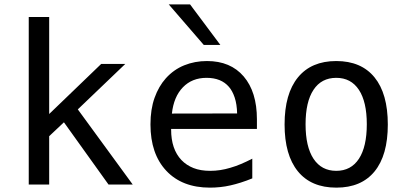

<svg xmlns="http://www.w3.org/2000/svg" viewBox="-20 -837 1846 871"><path d="M110.4 -759.8H203.1V-319.8L439 -546.9H548.3L333 -340.8L582 0H472.2L270 -282.2L203.1 -219.2V0H110.4Z M745.6 -816.9H842.3L979.5 -633.3H904.3ZM932.6 14.2Q806.2 14.2 734.4 -62.3Q662.6 -138.7 662.6 -272.5Q662.6 -341.3 681.2 -393.3Q699.7 -445.3 732.4 -481.9Q768.1 -521.5 815.9 -540.8Q863.8 -560.1 918.9 -560.1Q1025.9 -560.1 1085.7 -490Q1145.5 -419.9 1145.5 -295.9V-252H756.3V-249Q756.3 -160.2 803.2 -110.8Q825.7 -87.4 857.7 -74.7Q889.6 -62 934.1 -62Q979 -62 1024.4 -75.7Q1048.3 -82.5 1073.2 -93Q1098.1 -103.5 1124.5 -117.2V-27.8Q1098.6 -17.1 1072.3 -8.8Q1045.9 -0.5 1025.9 3.9Q1002.4 9.3 979 11.7Q955.6 14.2 932.6 14.2ZM1055.7 -322.3Q1054.7 -364.3 1044.7 -394.3Q1034.7 -424.3 1018.6 -442.9Q983.4 -483.9 917 -483.9Q851.1 -483.9 809.6 -440.9Q768.1 -397.9 759.8 -321.8Z M1505.9 14.2Q1391.6 14.2 1331.3 -59.8Q1271 -133.8 1271 -272.5Q1271 -411.6 1331.5 -485.8Q1392.1 -560.1 1505.4 -560.1Q1618.7 -560.1 1679 -486.1Q1739.3 -412.1 1739.3 -272Q1739.3 -132.8 1679.2 -59.3Q1619.1 14.2 1505.9 14.2ZM1505.4 -62Q1572.3 -62 1608.2 -116.7Q1644 -171.4 1644 -273.4Q1644 -375 1608.2 -429.4Q1572.3 -483.9 1505.4 -483.9Q1438 -483.9 1402.1 -429.4Q1366.2 -375 1366.2 -273.4Q1366.2 -171.4 1402.3 -116.7Q1438.5 -62 1505.4 -62Z"/></svg>

Font: Vazir Code Hack
Style: Code-Hack
Weight: 400
Foundry: DejaVu fonts team - Redesigned by Saber Rastikerdar
Version: Version 1.1.2